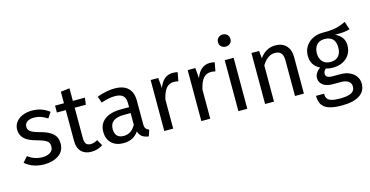

<svg xmlns="http://www.w3.org/2000/svg" viewBox="-93 -1242 3699 1917"><g transform="rotate(-15 1756.5 -283.5)"><path d="M417 -479 378 -421Q342 -444 309.5 -455Q277 -466 241 -466Q196 -466 170 -447.5Q144 -429 144 -397Q144 -365 168.5 -347Q193 -329 257 -312Q345 -290 388.5 -252Q432 -214 432 -148Q432 -70 371.5 -29Q311 12 224 12Q104 12 25 -57L74 -113Q141 -62 222 -62Q274 -62 304.5 -83.5Q335 -105 335 -142Q335 -169 324 -185.5Q313 -202 286 -214.5Q259 -227 207 -241Q123 -263 85.5 -300Q48 -337 48 -394Q48 -435 72.5 -468.5Q97 -502 140.5 -520.5Q184 -539 238 -539Q292 -539 335 -524Q378 -509 417 -479Z M828 -24Q776 12 710 12Q643 12 605.5 -26.5Q568 -65 568 -138V-456H476V-527H568V-646L660 -657V-527H785L775 -456H660V-142Q660 -101 674.5 -82.5Q689 -64 723 -64Q754 -64 793 -85Z M1322 -52 1301 12Q1260 7 1235 -11Q1210 -29 1198 -67Q1145 12 1041 12Q963 12 918 -32Q873 -76 873 -147Q873 -231 933.5 -276Q994 -321 1105 -321H1186V-360Q1186 -416 1159 -440Q1132 -464 1076 -464Q1018 -464 934 -436L911 -503Q1009 -539 1093 -539Q1186 -539 1232 -493.5Q1278 -448 1278 -364V-123Q1278 -91 1289 -75.5Q1300 -60 1322 -52ZM1186 -139V-260H1117Q971 -260 971 -152Q971 -105 994 -81Q1017 -57 1062 -57Q1141 -57 1186 -139Z M1745 -533 1728 -443Q1704 -449 1682 -449Q1633 -449 1603 -413Q1573 -377 1556 -301V0H1464V-527H1543L1552 -420Q1573 -479 1609 -509Q1645 -539 1693 -539Q1721 -539 1745 -533Z M2128 -533 2111 -443Q2087 -449 2065 -449Q2016 -449 1986 -413Q1956 -377 1939 -301V0H1847V-527H1926L1935 -420Q1956 -479 1992 -509Q2028 -539 2076 -539Q2104 -539 2128 -533Z M2322 0H2230V-527H2322ZM2340 -717Q2340 -690 2322 -672.5Q2304 -655 2275 -655Q2247 -655 2229 -672.5Q2211 -690 2211 -717Q2211 -744 2229 -762Q2247 -780 2275 -780Q2304 -780 2322 -762Q2340 -744 2340 -717Z M2907 -378V0H2815V-365Q2815 -421 2794 -444Q2773 -467 2732 -467Q2690 -467 2658 -443Q2626 -419 2598 -374V0H2506V-527H2585L2593 -449Q2621 -491 2662.5 -515Q2704 -539 2754 -539Q2826 -539 2866.5 -496Q2907 -453 2907 -378Z M3513 -503Q3483 -493 3447 -490Q3411 -487 3359 -487Q3452 -445 3452 -354Q3452 -275 3398 -225Q3344 -175 3251 -175Q3215 -175 3184 -185Q3172 -177 3165 -163.5Q3158 -150 3158 -136Q3158 -93 3227 -93H3311Q3364 -93 3405 -74Q3446 -55 3468.5 -22Q3491 11 3491 53Q3491 130 3428 171.5Q3365 213 3244 213Q3159 213 3109.5 195.5Q3060 178 3039 143Q3018 108 3018 53H3101Q3101 85 3113 103.5Q3125 122 3156 131.5Q3187 141 3244 141Q3327 141 3362.5 120.5Q3398 100 3398 59Q3398 22 3370 3Q3342 -16 3292 -16H3209Q3142 -16 3107.5 -44.5Q3073 -73 3073 -116Q3073 -142 3088 -166Q3103 -190 3131 -209Q3085 -233 3063.5 -268.5Q3042 -304 3042 -355Q3042 -408 3068.5 -450Q3095 -492 3141.5 -515.5Q3188 -539 3245 -539Q3307 -538 3349 -543.5Q3391 -549 3418.5 -558.5Q3446 -568 3486 -586ZM3136 -355Q3136 -301 3165 -268.5Q3194 -236 3247 -236Q3301 -236 3329.5 -267.5Q3358 -299 3358 -356Q3358 -473 3245 -473Q3193 -473 3164.5 -440.5Q3136 -408 3136 -355Z"/></g></svg>

Font: Fira GO
Style: Regular
Weight: 400
Designer: Carrois Corporate
Foundry: Carrois Corporate GbR
Version: Version 0.300